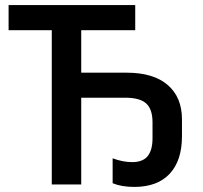

<svg xmlns="http://www.w3.org/2000/svg" viewBox="-20 -734 809 764"><path d="M514.2 9.8Q463.9 9.8 428.2 -4.9V-104Q469.2 -88.9 505.9 -88.9Q548.3 -88.9 567.6 -112.8Q586.9 -136.7 586.9 -184.1V-247.1Q586.9 -299.8 561.5 -322.5Q536.1 -345.2 478 -345.2H303.2V0H186V-613.8H14.2V-713.9H518.1V-613.8H303.2V-444.8H483.9Q590.3 -444.8 647.2 -396Q704.1 -347.2 704.1 -258.8V-191.9Q704.1 -95.2 655.3 -42.7Q606.4 9.8 514.2 9.8Z"/></svg>

Font: JBL Sans
Style: Semibold
Weight: 600
Version: Version 1.10